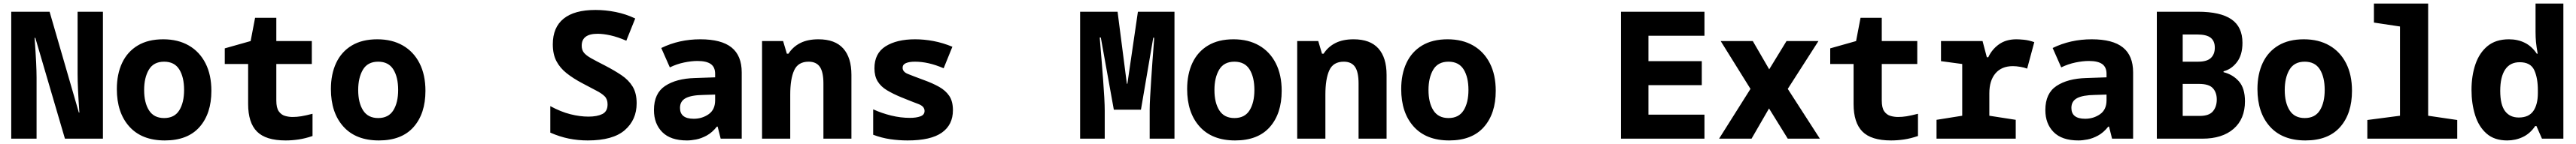

<svg xmlns="http://www.w3.org/2000/svg" viewBox="-20 -780 14440 810"><path d="M43 0V-714H258L422 -147H425Q415 -288 415 -365V-714H557V0H344L178 -567H174Q180 -482 182.5 -430.5Q185 -379 185 -343V0Z M904 10Q775 10 705 -68Q635 -146 635 -279Q635 -363 664.5 -426Q694 -489 752 -524Q810 -559 895 -559Q978 -559 1038.5 -524Q1099 -489 1132 -424Q1165 -359 1165 -269Q1165 -141 1098.5 -65.5Q1032 10 904 10ZM900 -116Q958 -116 985 -159.5Q1012 -203 1012 -274Q1012 -346 985 -389.5Q958 -433 900 -433Q841 -433 814.5 -388Q788 -343 788 -274Q788 -202 815.5 -159Q843 -116 900 -116Z M1581 10Q1470 10 1420.5 -40Q1371 -90 1371 -195V-420H1240V-508L1385 -549L1410 -680H1529V-549H1728V-420H1529V-215Q1529 -173 1543 -153.5Q1557 -134 1578 -128Q1599 -122 1620 -122Q1644 -122 1668.5 -126Q1693 -130 1732 -140V-15Q1691 -1 1654 4.5Q1617 10 1581 10Z M2104 10Q1975 10 1905 -68Q1835 -146 1835 -279Q1835 -363 1864.5 -426Q1894 -489 1952 -524Q2010 -559 2095 -559Q2178 -559 2238.5 -524Q2299 -489 2332 -424Q2365 -359 2365 -269Q2365 -141 2298.5 -65.5Q2232 10 2104 10ZM2100 -116Q2158 -116 2185 -159.5Q2212 -203 2212 -274Q2212 -346 2185 -389.5Q2158 -433 2100 -433Q2041 -433 2014.5 -388Q1988 -343 1988 -274Q1988 -202 2015.5 -159Q2043 -116 2100 -116Z M3275 10Q3220 10 3168.5 -0.5Q3117 -11 3065 -34V-183Q3124 -151 3177.5 -137.5Q3231 -124 3279 -124Q3327 -124 3356.5 -138.5Q3386 -153 3386 -193Q3386 -222 3369.5 -238.5Q3353 -255 3321.5 -271Q3290 -287 3244 -312Q3193 -339 3156 -368.5Q3119 -398 3099 -436.5Q3079 -475 3079 -531Q3079 -626 3139.5 -675Q3200 -724 3318 -724Q3374 -724 3431.5 -712.5Q3489 -701 3541 -676L3491 -551Q3443 -572 3402.5 -581Q3362 -590 3330 -590Q3241 -590 3241 -523Q3241 -499 3253.5 -483.5Q3266 -468 3294.5 -452Q3323 -436 3372 -411Q3424 -384 3464 -357Q3504 -330 3526.5 -293Q3549 -256 3549 -199Q3549 -106 3482.5 -48Q3416 10 3275 10Z M3831 10Q3739 10 3692.5 -37Q3646 -84 3646 -161Q3646 -255 3708.5 -296.5Q3771 -338 3874 -341L3989 -345V-365Q3989 -402 3965 -419.5Q3941 -437 3890 -437Q3856 -437 3815 -428.5Q3774 -420 3735 -401L3687 -510Q3787 -559 3906 -559Q4024 -559 4081 -513Q4138 -467 4138 -373V0H4020L4003 -68H3999Q3972 -34 3941.5 -17.5Q3911 -1 3882.5 4.5Q3854 10 3831 10ZM3869 -112Q3916 -112 3952.5 -137.5Q3989 -163 3989 -216V-248L3923 -246Q3856 -245 3824 -228Q3792 -211 3792 -173Q3792 -112 3869 -112Z M4252 0V-549H4370L4391 -478H4400Q4425 -517 4466.5 -538Q4508 -559 4568 -559Q4661 -559 4707 -507.5Q4753 -456 4753 -359V0H4596V-310Q4596 -375 4576 -404Q4556 -433 4513 -433Q4454 -433 4432 -384.5Q4410 -336 4410 -248V0Z M5068 10Q5019 10 4971 3Q4923 -4 4875 -22V-165Q4923 -143 4976 -130Q5029 -117 5081 -117Q5116 -117 5139.5 -125.5Q5163 -134 5163 -156Q5163 -182 5128 -195Q5093 -208 5032 -233Q4986 -252 4952 -272.5Q4918 -293 4900 -322.5Q4882 -352 4882 -396Q4882 -480 4944.5 -519.5Q5007 -559 5110 -559Q5161 -559 5213.5 -549Q5266 -539 5319 -517L5270 -396Q5226 -415 5186.5 -424Q5147 -433 5109 -433Q5077 -433 5058.5 -425Q5040 -417 5040 -399Q5040 -376 5069.5 -364Q5099 -352 5161 -329Q5208 -312 5244.5 -291.5Q5281 -271 5301.5 -240.5Q5322 -210 5322 -160Q5322 -78 5260 -34Q5198 10 5068 10Z M6035 0V-714H6245L6297 -309H6300L6359 -714H6564V0H6425V-162Q6425 -188 6427.5 -234Q6430 -280 6433.5 -332.5Q6437 -385 6440.5 -435Q6444 -485 6447 -521Q6450 -557 6450 -568H6445L6376 -163H6224L6151 -569H6145Q6146 -556 6149 -519.5Q6152 -483 6156 -433.5Q6160 -384 6164 -331Q6168 -278 6170.5 -231.5Q6173 -185 6173 -157V0Z M6904 10Q6775 10 6705 -68Q6635 -146 6635 -279Q6635 -363 6664.5 -426Q6694 -489 6752 -524Q6810 -559 6895 -559Q6978 -559 7038.5 -524Q7099 -489 7132 -424Q7165 -359 7165 -269Q7165 -141 7098.5 -65.5Q7032 10 6904 10ZM6900 -116Q6958 -116 6985 -159.5Q7012 -203 7012 -274Q7012 -346 6985 -389.5Q6958 -433 6900 -433Q6841 -433 6814.5 -388Q6788 -343 6788 -274Q6788 -202 6815.5 -159Q6843 -116 6900 -116Z M7252 0V-549H7370L7391 -478H7400Q7425 -517 7466.5 -538Q7508 -559 7568 -559Q7661 -559 7707 -507.5Q7753 -456 7753 -359V0H7596V-310Q7596 -375 7576 -404Q7556 -433 7513 -433Q7454 -433 7432 -384.5Q7410 -336 7410 -248V0Z M8104 10Q7975 10 7905 -68Q7835 -146 7835 -279Q7835 -363 7864.5 -426Q7894 -489 7952 -524Q8010 -559 8095 -559Q8178 -559 8238.5 -524Q8299 -489 8332 -424Q8365 -359 8365 -269Q8365 -141 8298.5 -65.5Q8232 10 8104 10ZM8100 -116Q8158 -116 8185 -159.5Q8212 -203 8212 -274Q8212 -346 8185 -389.5Q8158 -433 8100 -433Q8041 -433 8014.5 -388Q7988 -343 7988 -274Q7988 -202 8015.5 -159Q8043 -116 8100 -116Z M9067 0V-714H9535V-579H9221V-436H9520V-301H9221V-135H9535V0Z M9617 0 9793 -280 9626 -549H9806L9898 -390L9995 -549H10174L10002 -280L10182 0H10002L9897 -170L9799 0Z M10581 10Q10470 10 10420.5 -40Q10371 -90 10371 -195V-420H10240V-508L10385 -549L10410 -680H10529V-549H10728V-420H10529V-215Q10529 -173 10543 -153.5Q10557 -134 10578 -128Q10599 -122 10620 -122Q10644 -122 10668.5 -126Q10693 -130 10732 -140V-15Q10691 -1 10654 4.5Q10617 10 10581 10Z M10836 0V-106L10980 -129V-420L10861 -436V-549H11094L11118 -458H11126Q11147 -503 11186.5 -531Q11226 -559 11284 -559Q11299 -559 11325.5 -556.5Q11352 -554 11384 -543L11344 -394Q11329 -400 11306 -404Q11283 -408 11264 -408Q11201 -408 11166.5 -367.5Q11132 -327 11132 -255V-129L11280 -106V0Z M11631 10Q11539 10 11492.5 -37Q11446 -84 11446 -161Q11446 -255 11508.5 -296.5Q11571 -338 11674 -341L11789 -345V-365Q11789 -402 11765 -419.5Q11741 -437 11690 -437Q11656 -437 11615 -428.5Q11574 -420 11535 -401L11487 -510Q11587 -559 11706 -559Q11824 -559 11881 -513Q11938 -467 11938 -373V0H11820L11803 -68H11799Q11772 -34 11741.5 -17.5Q11711 -1 11682.5 4.5Q11654 10 11631 10ZM11669 -112Q11716 -112 11752.5 -137.5Q11789 -163 11789 -216V-248L11723 -246Q11656 -245 11624 -228Q11592 -211 11592 -173Q11592 -112 11669 -112Z M12071 0V-714H12302Q12427 -714 12489 -671.5Q12551 -629 12551 -539Q12551 -471 12520 -430.5Q12489 -390 12445 -379V-374Q12497 -361 12531 -322.5Q12565 -284 12565 -210Q12565 -111 12501.5 -55.5Q12438 0 12326 0ZM12302 -433Q12352 -433 12374 -454Q12396 -475 12396 -512Q12396 -549 12373 -567.5Q12350 -586 12297 -586H12216V-433ZM12312 -128Q12364 -128 12385.5 -154Q12407 -180 12407 -220Q12407 -260 12385 -284Q12363 -308 12308 -308H12216V-128Z M12904 10Q12775 10 12705 -68Q12635 -146 12635 -279Q12635 -363 12664.5 -426Q12694 -489 12752 -524Q12810 -559 12895 -559Q12978 -559 13038.5 -524Q13099 -489 13132 -424Q13165 -359 13165 -269Q13165 -141 13098.5 -65.5Q13032 10 12904 10ZM12900 -116Q12958 -116 12985 -159.5Q13012 -203 13012 -274Q13012 -346 12985 -389.5Q12958 -433 12900 -433Q12841 -433 12814.5 -388Q12788 -343 12788 -274Q12788 -202 12815.5 -159Q12843 -116 12900 -116Z M13251 0V-105L13434 -129V-631L13288 -653V-760H13592V-129L13755 -105V0Z M14035 10Q13963 10 13919 -29Q13875 -68 13855 -133Q13835 -198 13835 -274Q13835 -354 13857 -418.5Q13879 -483 13925 -521Q13971 -559 14045 -559Q14094 -559 14133.5 -539.5Q14173 -520 14201 -478H14206Q14199 -517 14196.5 -543.5Q14194 -570 14194 -601V-760H14350V0H14230L14199 -71H14192Q14164 -29 14123 -9.5Q14082 10 14035 10ZM14100 -119Q14156 -119 14181.5 -155.5Q14207 -192 14207 -257V-272Q14207 -342 14186.5 -386Q14166 -430 14105 -430Q14051 -430 14023.5 -388.5Q13996 -347 13996 -269Q13996 -191 14023 -155Q14050 -119 14100 -119Z"/></svg>

Font: Noto Sans Mono ExtraBold
Style: Regular
Weight: 800
Designer: Monotype Design Team
Foundry: Monotype Imaging Inc.
Version: Version 2.014